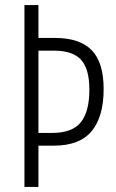

<svg xmlns="http://www.w3.org/2000/svg" viewBox="-20 -734 457 754"><path d="M387 -384Q387 -276 340 -219Q293 -162 191 -162H131V0H76V-714H131V-585H196Q293 -585 340 -537Q387 -489 387 -384ZM185 -212Q264 -212 297.5 -254Q331 -296 331 -382Q331 -463 298.5 -499Q266 -535 193 -535H131V-212Z"/></svg>

Font: Noto Sans Sinhala UI ExtraCondensed Light
Style: Regular
Weight: 300
Width: 2
Designer: Jelle Bosma - Monotype Design Team
Foundry: Monotype Imaging Inc.
Version: Version 2.006; ttfautohint (v1.8.4.7-5d5b)